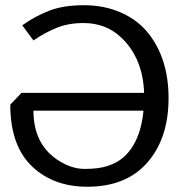

<svg xmlns="http://www.w3.org/2000/svg" viewBox="-20 -708 691 737"><path d="M315.4 8.8Q186.5 8.8 105 -67.4Q19.5 -147 19.5 -306.2L62.5 -351.6H533.2Q528.3 -484.9 445.8 -563.5Q387.2 -619.6 300.3 -619.6Q243.7 -619.6 198.5 -601.6Q153.3 -583.5 108.4 -552.7L65.4 -610.8Q114.7 -646 169.2 -667Q223.6 -688 301.8 -688Q379.9 -688 443.4 -660.2Q506.8 -632.3 546.4 -584Q627 -485.4 627 -331.3Q627 -177.2 545.7 -84.2Q464.4 8.8 315.4 8.8ZM530.8 -283.2H108.4Q108.4 -156.2 200.2 -94.7Q252.4 -59.6 305.2 -59.6Q357.9 -59.6 392.1 -70.6Q426.3 -81.5 450.2 -101.1Q474.1 -120.6 491.2 -149.4Q522.9 -201.7 530.8 -283.2Z"/></svg>

Font: Molengo
Style: Regular
Weight: 400
Designer: moyogo
Foundry: moyogo
Version: Version 0.11; ttfautohint (v0.8) -G 32 -r 16 -x